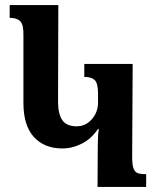

<svg xmlns="http://www.w3.org/2000/svg" viewBox="-20 -734 617 754"><path d="M364 -162Q364 -205 368 -227L365 -228Q339 -189 301.5 -170Q264 -151 225 -151Q154 -151 113 -196Q72 -241 72 -330V-595Q73 -637 59.5 -650.5Q46 -664 18 -664V-714H209L208 -334Q208 -287 224.5 -262.5Q241 -238 281 -238Q316 -238 340 -265Q364 -292 365 -329V-366Q365 -407 352 -419.5Q339 -432 311 -432V-483H501L499 -119Q499 -88 504 -73.5Q509 -59 520 -54.5Q531 -50 554 -50V0H363Z"/></svg>

Font: Noto Serif Armenian SmBold Cond
Style: Regular
Weight: 600
Width: 3
Designer: Monotype Design team
Foundry: Monotype Imaging Inc.
Version: Version 1.000